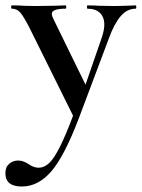

<svg xmlns="http://www.w3.org/2000/svg" viewBox="-59 -406 522 707"><path d="M182.1 -374Q131.8 -374 131.8 -355Q131.8 -347.2 138.2 -335L255.9 -94.2L315.9 -268.1Q337.4 -331.1 309.1 -358.4Q293 -374 263.2 -374Q261.2 -374 261.2 -380.1Q261.2 -386.2 263.2 -386.2Q290 -386.2 304.2 -384.8L363.8 -383.8L403.8 -384.8Q416 -385.7 440.9 -386.2Q442.9 -386.2 442.9 -380.1Q442.9 -374 440.9 -374Q408.7 -374 385.3 -346.4Q361.8 -318.8 342.8 -267.1L231.9 27.8Q178.7 168 130.4 224.4Q82 280.8 21.5 280.8Q-39.1 280.8 -39.1 231.9Q-39.1 209 -25.1 197Q-11.2 185.1 7.6 185.1Q26.4 185.1 45.9 198.2Q87.9 227.1 122.8 193.8Q157.7 160.6 210 20L49.8 -303.2Q27.8 -346.2 15.4 -360.1Q2.9 -374 -15.1 -374Q-18.1 -374 -18.1 -380.1Q-18.1 -386.2 -15.1 -386.2Q12.7 -386.2 27.8 -384.8L69.8 -383.8L139.2 -384.8Q155.3 -385.7 182.1 -386.2Q185.1 -386.2 185.1 -380.1Q185.1 -374 182.1 -374Z"/></svg>

Font: Cormorant-Bold
Style: Bold
Weight: 700
Designer: Christian Thalmann (Catharsis Fonts)
Version: Version 3.000